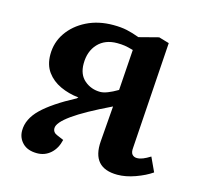

<svg xmlns="http://www.w3.org/2000/svg" viewBox="-85 -627 768 734"><g transform="rotate(15 298.5 -260.5)"><path d="M356 -234Q256 -186 208.5 -152Q161 -118 161 -96Q161 -79 179 -72L205 -61Q197 -26 174.5 -6Q152 14 121 14Q84 14 64 -6Q44 -26 44 -55Q44 -101 85.5 -141.5Q127 -182 214 -228L219 -233Q180 -237 146.5 -252.5Q113 -268 93 -295.5Q73 -323 73 -364Q73 -412 99.5 -450.5Q126 -489 172 -512Q218 -535 277 -535Q308 -535 331 -530Q354 -525 381 -515L458 -535L499 -523L471 -102Q469 -83 476 -75Q483 -67 495 -67Q506 -67 518.5 -72Q531 -77 547 -87L573 -31Q547 -13 509.5 0.5Q472 14 439 14Q337 14 345 -93ZM373 -462Q352 -468 339 -470Q326 -472 309 -472Q261 -472 233 -442Q205 -412 205 -363Q205 -320 231.5 -297.5Q258 -275 294 -275Q318 -275 362 -301Z"/></g></svg>

Font: Literata 7pt SemiBold
Style: Italic
Weight: 600
Italic angle: -2°
Designer: Latin by Veronika Burian and Jose Scaglione. Greek by Irene Vlachou. Cyrillic by Vera Evstafieva
Foundry: TypeTogether
Version: Version 3.002